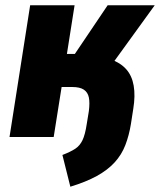

<svg xmlns="http://www.w3.org/2000/svg" viewBox="-20 -518 605 726"><path d="M246 188 216 68Q247 56 264.5 44.5Q282 33 292 12Q302 -9 308 -49L316 -98Q320 -130 316 -149.5Q312 -169 297 -179Q282 -189 253 -189H213L183 0H16L94 -498H262L233 -314H263L387 -498H565L379 -241L307 -307Q360 -307 397.5 -294Q435 -281 457 -256.5Q479 -232 485.5 -194Q492 -156 484 -107L475 -49Q468 -6 454 30.5Q440 67 413.5 96Q387 125 346 147.5Q305 170 246 188Z"/></svg>

Font: Nunito Sans 10pt Condensed Black
Style: Italic
Weight: 900
Width: 3
Italic angle: -9°
Designer: Vernon Adams
Foundry: Vernon Adams
Version: Version 3.101;gftools[0.9.27]